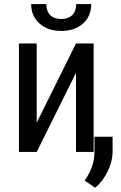

<svg xmlns="http://www.w3.org/2000/svg" viewBox="-20 -740 591 935"><path d="M350.1 -528.3H436V0H350.1V-385.3L158.7 0H72.3V-528.3H158.7V-142.6ZM424.3 -720.2Q424.3 -661.1 384 -625.2Q343.8 -589.4 278.3 -589.4Q212.9 -589.4 172.4 -625.5Q131.8 -661.6 131.8 -720.2H205.6Q205.6 -686 224.1 -666.7Q242.7 -647.5 278.3 -647.5Q312.5 -647.5 331.8 -666.5Q351.1 -685.5 351.1 -720.2ZM443.4 174.3 392.1 139.2Q438 75.2 439.9 7.3V-74.2H528.3V-3.4Q528.3 45.9 504.2 95.2Q480 144.5 443.4 174.3Z"/></svg>

Font: Roboto Condensed
Style: Regular
Weight: 400
Designer: Google
Version: Version 2.001047; 2015